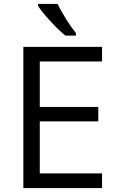

<svg xmlns="http://www.w3.org/2000/svg" viewBox="-20 -951 596 971"><path d="M496.1 0H98.1V-713.9H496.1V-640.1H181.2V-410.2H477.1V-336.9H181.2V-74.2H496.1ZM364.3 -771H310.5Q278.8 -796.4 235.4 -843.3Q191.9 -890.1 172.4 -920.9V-931.2H271.5Q287.1 -897.5 314.9 -853.3Q342.8 -809.1 364.3 -783.2Z"/></svg>

Font: Open Sans ACDW
Style: acdw
Weight: 400
Foundry: Ascender Corporation
Version: Version 1.10